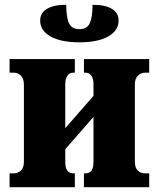

<svg xmlns="http://www.w3.org/2000/svg" viewBox="-20 -783 664 803"><path d="M20 0V-58H37Q55 -58 67.5 -69.5Q80 -81 80 -108V-428Q80 -454 67.5 -466.5Q55 -479 37 -479H20V-536H293V-479H286Q271 -479 262 -466.5Q253 -454 253 -430V-247L371 -382V-430Q371 -454 362 -466.5Q353 -479 338 -479H331V-536H604V-479H587Q569 -479 556.5 -466.5Q544 -454 544 -428V-108Q544 -81 556.5 -69.5Q569 -58 587 -58H604V0H331V-58H338Q353 -58 362 -69Q371 -80 371 -106V-294L253 -159V-106Q253 -80 262 -69Q271 -58 286 -58H293V0ZM312 -606Q235 -606 191.5 -630.5Q148 -655 148 -697Q148 -729 176.5 -746Q205 -763 257 -763Q257 -711 268.5 -686Q280 -661 312 -661Q344 -661 355.5 -686Q367 -711 367 -763Q420 -763 448 -746Q476 -729 476 -697Q476 -655 432.5 -630.5Q389 -606 312 -606Z"/></svg>

Font: Noto Serif Condensed Black
Style: Regular
Weight: 900
Width: 3
Designer: Monotype Design Team
Foundry: Monotype Imaging Inc.
Version: Version 2.015; ttfautohint (v1.8.4.7-5d5b)